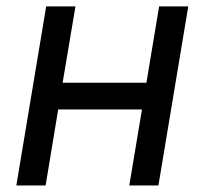

<svg xmlns="http://www.w3.org/2000/svg" viewBox="-20 -565 623 585"><path d="M209.9 -545.5H120.7L29.8 0H119L157.3 -231.5H412.6L373.9 0H462.7L553.6 -545.5H464.8L426.1 -312.9H170.8Z"/></svg>

Font: Margiela Sans Text
Style: Italic
Weight: 400
Italic angle: -9.39999°
Designer: Stefan Endress, Andreas Faust
Version: Version 1.100;FEAKit 1.0